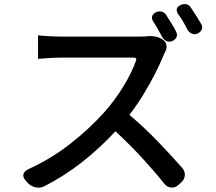

<svg xmlns="http://www.w3.org/2000/svg" viewBox="-20 -867 1040 923"><path d="M730 -808Q744 -815 758.5 -810.5Q773 -806 780 -793Q792 -774 805 -753.5Q818 -733 826 -716Q834 -702 829 -689.5Q824 -677 809 -670Q795 -664 782 -669Q769 -674 761 -687Q751 -706 738.5 -728Q726 -750 715 -766Q708 -779 712 -790.5Q716 -802 730 -808ZM849 -843Q863 -850 877.5 -846Q892 -842 899 -828Q912 -809 925 -788.5Q938 -768 947 -752Q955 -738 950 -725.5Q945 -713 930 -706Q917 -700 903.5 -705Q890 -710 882 -723Q872 -743 859.5 -764.5Q847 -786 835 -801Q819 -830 849 -843ZM763 -676Q777 -666 780 -650Q783 -634 774 -618Q772 -615 770 -610.5Q768 -606 766 -600Q749 -559 724 -510Q699 -461 668 -410.5Q637 -360 602 -315Q675 -253 739.5 -186Q804 -119 855 -61Q870 -44 868.5 -24Q867 -4 850 11L838 22Q821 37 801.5 34.5Q782 32 769 15Q721 -45 663 -108Q605 -171 535 -236Q458 -153 375 -88Q292 -23 196 27Q176 38 153.5 34Q131 30 115 14L105 3Q89 -14 92.5 -29Q96 -44 117 -54Q224 -103 315 -173.5Q406 -244 480 -326Q531 -383 572.5 -450.5Q614 -518 634 -576Q639 -590 624 -590Q603 -590 564.5 -590Q526 -590 480.5 -590Q435 -590 391.5 -590Q348 -590 315.5 -590Q283 -590 272 -590Q243 -590 209 -587.5Q175 -585 163 -584V-697Q173 -696 193 -694.5Q213 -693 235 -692Q257 -691 272 -691Q286 -691 323.5 -691Q361 -691 410 -691Q459 -691 508 -691Q557 -691 594 -691Q631 -691 643 -691Q658 -691 672.5 -691.5Q687 -692 691 -693Q709 -695 728.5 -691Q748 -687 763 -676Z"/></svg>

Font: Chiron GoRound TC M
Style: Regular
Weight: 500
Designer: Ryoko NISHIZUKA 西塚涼子 (kana, bopomofo & ideographs); Paul D. Hunt (Latin, Greek & Cyrillic); Sandoll Communications 산돌커뮤니
Foundry: Adobe
Version: Version 1.000;hotconv 1.1.1;makeotfexe 2.6.0